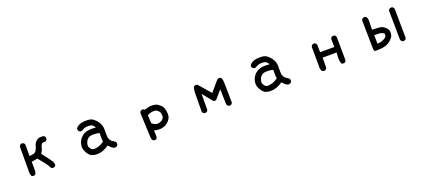

<svg xmlns="http://www.w3.org/2000/svg" viewBox="63 -1773 6873 3116"><g transform="rotate(-20 3500.0 -215.0)"><path d="M328.6 12.7 309.1 2.9 306.2 1.5 304.7 -2Q286.1 -45.4 292 -101.1V-499V-499.5V-500Q293 -509.3 296.6 -517.6Q300.3 -525.9 306.2 -532.7L306.6 -533.2L307.1 -533.7Q323.7 -548.3 349.6 -545.9H351.6L353 -544.9L372.6 -535.2L375.5 -533.7L377 -530.8L386.7 -511.2L387.7 -509.3V-506.8V-309.1Q428.7 -315.9 457 -321Q485.4 -326.2 504.9 -354Q524.9 -383.8 535.6 -425.3Q546.9 -470.7 575.2 -500Q588.9 -514.6 603.5 -523.7Q618.2 -532.7 633.8 -536.1Q662.6 -542 694.8 -540H695.3Q704.6 -539.1 712.9 -535.4Q721.2 -531.7 728 -525.9L729 -525.4L729.5 -524.4Q743.7 -505.9 741.2 -480.5V-478.5L740.2 -477.1L730.5 -457.5L729.5 -455.6L728 -454.6Q719.7 -447.3 709 -444.3Q698.2 -441.4 685.5 -442.4Q671.9 -444.3 661.6 -440.4Q651.4 -436.5 643.1 -427.2Q634.3 -417 628.2 -402.6Q622.1 -388.2 619.1 -369.6Q615.7 -349.1 605.2 -326.9Q594.7 -304.7 577.6 -280.3Q637.2 -203.1 669.7 -159.7Q702.1 -116.2 710.4 -102.1Q727.1 -73.7 731.4 -40L731.9 -37.1L730.5 -34.7L720.7 -15.1L719.7 -13.2L718.3 -12.2Q701.7 2.4 675.8 0H673.8L672.4 -1L652.8 -10.7L649.9 -12.2L648.4 -15.1Q619.6 -74.7 575.7 -126Q532.7 -175.8 492.7 -228.5Q477.1 -226.1 462.9 -223.6Q448.7 -221.2 436.5 -218.8Q413.1 -214.8 389.6 -211.4V-99.1Q393.6 -47.4 377.4 -2.4L376.5 0L374.5 1.5Q357.9 16.1 332 13.7H330.1Z M1405.8 35.2Q1400.9 34.2 1396 33.4Q1391.1 32.7 1386.2 31.7Q1381.3 30.8 1376.5 29.8Q1371.6 28.8 1366.7 27.6Q1361.8 26.4 1357.2 24.9Q1352.5 23.4 1347.7 22Q1317.4 12.2 1292.5 -18.1Q1280.3 -32.7 1269.5 -50.3Q1258.8 -67.9 1250 -88.4Q1231.4 -130.4 1235.4 -176.8Q1239.3 -222.7 1259.8 -260.7Q1280.3 -298.3 1311 -324.7Q1326.2 -337.9 1341.8 -347.7Q1357.4 -357.4 1373.5 -363.8Q1404.8 -376 1447.8 -380.4Q1467.3 -382.3 1494.6 -381.6Q1522 -380.9 1558.1 -377.9Q1543.9 -402.3 1528.8 -418Q1510.3 -437 1479.5 -440.4Q1446.3 -444.3 1410.2 -440.4Q1393.1 -438.5 1376.7 -432.1Q1360.4 -425.8 1344.7 -415Q1328.1 -400.9 1302.7 -403.3H1300.8L1299.3 -404.3L1279.8 -414.1L1277.8 -415L1276.4 -417Q1265.1 -433.1 1262.7 -453.1V-454.1V-455.1Q1265.1 -474.6 1289.6 -494.6Q1301.3 -504.4 1314.7 -511.5Q1328.1 -518.6 1343.8 -523.9Q1374 -534.2 1411.6 -536.6Q1423.8 -537.6 1435.8 -537.8Q1447.8 -538.1 1459.7 -537.8Q1471.7 -537.6 1482.9 -536.6Q1495.1 -535.6 1505.9 -533.7Q1516.6 -531.7 1526.4 -528.8Q1536.1 -525.9 1544.4 -521.5Q1569.3 -509.3 1602.5 -476.6Q1619.1 -460.4 1632.6 -441.7Q1646 -422.9 1656.2 -401.9Q1676.8 -358.9 1678.2 -308.6Q1679.7 -259.8 1678.2 -209Q1676.8 -161.1 1692.4 -129.4Q1697.8 -118.7 1703.9 -109.6Q1710 -100.6 1716.8 -93.8Q1723.6 -86.9 1731.4 -82Q1757.3 -64.9 1776.4 -53.2L1777.8 -52.7L1778.8 -51.3Q1795.4 -32.2 1791 -4.4L1790.5 -2.9L1790 -1.5L1780.3 18.1L1779.3 20L1777.3 21.5Q1759.3 35.2 1733.4 35.2H1732.4L1731 34.7Q1709.5 29.8 1686.3 11.5Q1663.1 -6.8 1637.7 -37.6Q1587.4 -3.4 1533.7 17.1Q1475.1 39.1 1406.7 35.2H1406.2ZM1533.2 -89.4 1588.4 -123Q1587.9 -127.9 1587.4 -132.6Q1586.9 -137.2 1586.4 -141.6Q1585.9 -146 1585.7 -150.1Q1585.4 -154.3 1585 -158.2Q1584.5 -162.1 1584.2 -165.8Q1584 -169.4 1583.7 -173.1Q1583.5 -176.8 1583 -179.7Q1581.1 -204.6 1583 -272.9Q1569.3 -276.9 1553.7 -279.8Q1538.1 -282.7 1519 -284.2Q1498 -286.1 1478.3 -285.9Q1458.5 -285.6 1440.4 -283.2Q1405.8 -278.8 1377.9 -252.4Q1363.8 -238.8 1354.2 -222.7Q1344.7 -206.5 1339.4 -188Q1329.6 -150.4 1334.5 -130.9Q1339.8 -110.8 1364.7 -81.1Q1386.7 -53.2 1440.4 -61.5Q1497.6 -69.8 1533.2 -89.4Z M2377.9 141.6 2357.4 132.8 2355 131.8 2353.5 129.9Q2335.9 106.9 2335 76.7Q2334 49.3 2317.4 -344.2V-344.7V-345.2Q2317.9 -354.5 2320.8 -362.8Q2323.7 -371.1 2329.1 -377.9L2329.6 -378.4L2330.1 -378.9Q2337.9 -386.7 2348.4 -390.6Q2358.9 -394.5 2371.1 -394.5H2373L2375 -393.6L2395.5 -384.8L2397.5 -383.8L2398.9 -382.3L2403.8 -376.5Q2414.6 -380.4 2425 -383.8Q2435.5 -387.2 2445.6 -389.9Q2455.6 -392.6 2464.8 -395Q2497.1 -403.3 2531.2 -402.8Q2548.3 -402.3 2564.5 -400.4Q2580.6 -398.4 2595.7 -394.5Q2611.8 -390.6 2629.4 -379.9Q2647 -369.1 2667 -351.6Q2708 -315.9 2720.2 -264.2Q2726.6 -238.8 2729 -214.6Q2731.4 -190.4 2730 -167Q2727.5 -118.2 2689 -74.2Q2651.4 -30.8 2606 -13.2Q2583.5 -4.9 2559.8 -0.7Q2536.1 3.4 2510.7 2.4Q2467.8 1 2427.7 -10.3Q2426.8 19 2430.2 49.3Q2434.6 88.9 2425.3 122.6L2424.8 125L2422.9 127Q2407.2 142.6 2381.8 142.6H2379.9ZM2604 -121.6Q2618.7 -135.3 2626.5 -147.9Q2634.3 -160.6 2635.7 -172.4Q2639.6 -198.2 2634.3 -225.1Q2633.3 -231.9 2631.1 -238Q2628.9 -244.1 2625.5 -250.5Q2622.1 -256.8 2617.4 -263.2Q2612.8 -269.5 2606.9 -275.4Q2585 -299.8 2558.1 -304.7Q2551.3 -306.2 2543.7 -306.9Q2536.1 -307.6 2527.8 -307.4Q2519.5 -307.1 2510.3 -306.4Q2501 -305.7 2491.2 -303.7Q2473.1 -300.8 2454.8 -293.7Q2436.5 -286.6 2418.5 -275.9L2424.8 -136.7Q2480.5 -90.3 2523.9 -93.3Q2569.3 -96.2 2604 -121.6Z M3709.5 30.3 3689.9 20.5 3688 19.5 3687 18.1Q3681.2 11.2 3677.5 2.9Q3673.8 -5.4 3672.9 -14.6V-15.1V-15.6L3666.5 -271.5Q3579.6 -170.9 3547.4 -133.3L3546.4 -132.3L3545.4 -131.3Q3535.6 -125 3525.4 -124Q3515.1 -123 3505.6 -127.4Q3496.1 -131.8 3487.8 -140.6V-141.1H3487.3L3356.4 -303.7L3354.5 -31.2V-28.8L3353.5 -26.9L3343.8 -7.3L3342.8 -5.4L3341.3 -4.4Q3324.7 10.3 3298.8 7.8H3296.9L3295.4 6.8L3275.9 -2.9L3273.9 -3.9L3272.9 -5.4Q3261.2 -19.5 3258.8 -38.1V-38.6V-39.1Q3260.7 -311.5 3261.7 -356.4Q3262.2 -379.9 3264.9 -400.1Q3267.6 -420.4 3272.5 -438.5Q3275.4 -449.2 3281.5 -456.8Q3287.6 -464.4 3296.1 -468Q3304.7 -471.7 3315.7 -472.2Q3326.7 -472.7 3339.4 -469.2L3342.3 -468.8L3344.2 -466.3L3524.4 -258.3L3675.3 -435.1L3675.8 -436L3676.8 -436.5Q3710 -460 3744.6 -437L3747.1 -435.1L3748.5 -432.1Q3752.9 -420.4 3756.1 -408.2Q3759.3 -396 3761.2 -383.3Q3763.2 -370.6 3763.7 -356.9Q3764.6 -336.9 3766.1 -250.2Q3767.6 -163.6 3769.5 -7.8V-5.4L3768.6 -2.9L3757.8 16.6L3756.8 18.1L3755.4 19Q3738.8 33.7 3712.9 31.2H3710.9Z M4405.8 35.2Q4400.9 34.2 4396 33.4Q4391.1 32.7 4386.2 31.7Q4381.3 30.8 4376.5 29.8Q4371.6 28.8 4366.7 27.6Q4361.8 26.4 4357.2 24.9Q4352.5 23.4 4347.7 22Q4317.4 12.2 4292.5 -18.1Q4280.3 -32.7 4269.5 -50.3Q4258.8 -67.9 4250 -88.4Q4231.4 -130.4 4235.4 -176.8Q4239.3 -222.7 4259.8 -260.7Q4280.3 -298.3 4311 -324.7Q4326.2 -337.9 4341.8 -347.7Q4357.4 -357.4 4373.5 -363.8Q4404.8 -376 4447.8 -380.4Q4467.3 -382.3 4494.6 -381.6Q4522 -380.9 4558.1 -377.9Q4543.9 -402.3 4528.8 -418Q4510.3 -437 4479.5 -440.4Q4446.3 -444.3 4410.2 -440.4Q4393.1 -438.5 4376.7 -432.1Q4360.4 -425.8 4344.7 -415Q4328.1 -400.9 4302.7 -403.3H4300.8L4299.3 -404.3L4279.8 -414.1L4277.8 -415L4276.4 -417Q4265.1 -433.1 4262.7 -453.1V-454.1V-455.1Q4265.1 -474.6 4289.6 -494.6Q4301.3 -504.4 4314.7 -511.5Q4328.1 -518.6 4343.8 -523.9Q4374 -534.2 4411.6 -536.6Q4423.8 -537.6 4435.8 -537.8Q4447.8 -538.1 4459.7 -537.8Q4471.7 -537.6 4482.9 -536.6Q4495.1 -535.6 4505.9 -533.7Q4516.6 -531.7 4526.4 -528.8Q4536.1 -525.9 4544.4 -521.5Q4569.3 -509.3 4602.5 -476.6Q4619.1 -460.4 4632.6 -441.7Q4646 -422.9 4656.2 -401.9Q4676.8 -358.9 4678.2 -308.6Q4679.7 -259.8 4678.2 -209Q4676.8 -161.1 4692.4 -129.4Q4697.8 -118.7 4703.9 -109.6Q4710 -100.6 4716.8 -93.8Q4723.6 -86.9 4731.4 -82Q4757.3 -64.9 4776.4 -53.2L4777.8 -52.7L4778.8 -51.3Q4795.4 -32.2 4791 -4.4L4790.5 -2.9L4790 -1.5L4780.3 18.1L4779.3 20L4777.3 21.5Q4759.3 35.2 4733.4 35.2H4732.4L4731 34.7Q4709.5 29.8 4686.3 11.5Q4663.1 -6.8 4637.7 -37.6Q4587.4 -3.4 4533.7 17.1Q4475.1 39.1 4406.7 35.2H4406.2ZM4533.2 -89.4 4588.4 -123Q4587.9 -127.9 4587.4 -132.6Q4586.9 -137.2 4586.4 -141.6Q4585.9 -146 4585.7 -150.1Q4585.4 -154.3 4585 -158.2Q4584.5 -162.1 4584.2 -165.8Q4584 -169.4 4583.7 -173.1Q4583.5 -176.8 4583 -179.7Q4581.1 -204.6 4583 -272.9Q4569.3 -276.9 4553.7 -279.8Q4538.1 -282.7 4519 -284.2Q4498 -286.1 4478.3 -285.9Q4458.5 -285.6 4440.4 -283.2Q4405.8 -278.8 4377.9 -252.4Q4363.8 -238.8 4354.2 -222.7Q4344.7 -206.5 4339.4 -188Q4329.6 -150.4 4334.5 -130.9Q4339.8 -110.8 4364.7 -81.1Q4386.7 -53.2 4440.4 -61.5Q4497.6 -69.8 4533.2 -89.4Z M5342.3 24.4 5322.8 14.6 5320.3 13.2 5318.8 11.2Q5315.4 5.4 5312.3 -1Q5309.1 -7.3 5306.6 -13.9Q5304.2 -20.5 5302.5 -27.3Q5300.8 -34.2 5299.8 -41.5V-42.5V-43L5297.9 -407.2V-409.7L5298.8 -411.6L5308.6 -431.2L5309.6 -432.6L5311 -434.1Q5329.6 -450.7 5355.5 -448.2H5357.4L5358.9 -447.3L5378.4 -437.5L5381.3 -436L5382.8 -433.1L5392.6 -413.6L5393.6 -411.6V-409.2L5395.5 -282.2H5641.1L5637.7 -412.6V-413.6V-414.1Q5640.1 -432.6 5651.9 -446.8L5652.3 -447.3L5652.8 -447.8Q5669.4 -462.4 5695.3 -460H5697.3L5698.7 -459L5718.3 -449.2L5721.2 -447.8L5722.7 -444.8L5732.4 -425.3L5733.4 -423.3V-420.9L5737.3 -19.5V-17.1L5736.3 -15.1L5726.6 4.4L5725.6 6.3L5724.1 7.3Q5707.5 22 5681.6 19.5H5679.7L5678.2 18.6L5658.7 8.8L5655.3 7.3L5654.3 3.9Q5639.6 -31.2 5639.6 -73.7Q5639.6 -92.8 5640.9 -121.1Q5642.1 -149.4 5645 -186.5L5403.3 -184.6Q5403.3 -131.8 5403.1 -97.2Q5402.8 -62.5 5402.3 -41.3Q5401.9 -20 5401.4 -12.7V-10.7L5400.4 -9.3L5390.6 10.3L5389.6 12.2L5388.2 13.2Q5371.6 27.8 5345.7 25.4H5343.8Z M6719.2 10.7 6699.7 1 6696.8 -0.5 6695.3 -3.9 6683.6 -29.3 6682.6 -30.8V-33.2L6676.8 -528.3V-530.8L6677.7 -532.7L6687.5 -552.2L6688.5 -553.7L6689.9 -555.2Q6708.5 -571.8 6734.4 -569.3H6736.3L6737.8 -568.4L6757.3 -558.6L6760.3 -557.1L6761.7 -554.7L6772.5 -535.2L6773.4 -532.7V-530.3L6779.3 -27.3V-24.9L6778.3 -22.5L6767.6 -2.9L6766.6 -1.5L6765.1 -0.5Q6748.5 14.2 6722.7 11.7H6720.7ZM6309.6 3.9Q6297.4 3.9 6286.9 4.2Q6276.4 4.4 6268.1 4.9Q6259.8 5.4 6252.9 6.3Q6235.8 8.3 6228.5 -6.6Q6221.2 -21.5 6220.7 -46.9L6212.9 -524.4V-524.9V-525.4Q6213.9 -534.7 6217.5 -543Q6221.2 -551.3 6227.1 -558.1L6227.5 -558.6L6228 -559.1Q6244.6 -573.7 6271.5 -571.3H6273.4L6274.9 -570.3L6294.4 -560.5L6296.9 -559.6L6298.3 -557.1Q6306.6 -544.4 6311 -529.3Q6315.4 -514.2 6315.4 -497.1L6311.5 -336.4Q6443.4 -332.5 6472.7 -322.8Q6483.4 -319.3 6494.1 -313.5Q6504.9 -307.6 6515.4 -300Q6525.9 -292.5 6536.6 -282.7Q6570.3 -252 6577.1 -218.8Q6579.1 -208 6579.6 -197Q6580.1 -186 6579.1 -174.8Q6578.1 -163.6 6576.2 -152.3Q6568.4 -117.2 6524.4 -74.7Q6481 -32.2 6425.8 -14.2Q6371.6 3.9 6309.6 3.9ZM6426.8 -119.1Q6449.7 -130.4 6463.1 -142.1Q6476.6 -153.8 6480 -165.5Q6483.9 -178.7 6484.4 -188.7Q6484.9 -198.7 6482.4 -204.1Q6481.4 -207 6477.3 -210.9Q6473.1 -214.8 6464.8 -220Q6456.5 -225.1 6444.8 -230Q6412.1 -243.2 6315.4 -241.2L6317.4 -93.8Q6362.8 -94.7 6382.3 -101.6Q6405.8 -109.9 6426.8 -119.1Z"/></g></svg>

Font: NaikaiFont
Style: Bold
Weight: 700
Version: Version 1.89